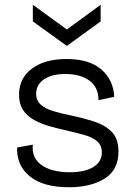

<svg xmlns="http://www.w3.org/2000/svg" viewBox="-20 -775 566 807"><path d="M270 12Q161 12 105 -34Q49 -80 52 -155L118 -167Q112 -111 155 -81Q198 -51 273 -51Q337 -51 372.5 -73Q408 -95 408 -134Q408 -164 388.5 -181Q369 -198 335 -207.5Q301 -217 258 -227Q222 -235 187 -245Q152 -255 123 -271Q94 -287 77 -312.5Q60 -338 60 -377Q60 -446 114 -486.5Q168 -527 260 -527Q355 -527 406 -483Q457 -439 460 -368L394 -354Q394 -408 356 -436Q318 -464 255 -464Q198 -464 165 -441.5Q132 -419 132 -381Q132 -352 151.5 -335Q171 -318 204 -308Q237 -298 277 -290Q330 -279 376 -264Q422 -249 450 -220.5Q478 -192 478 -138Q478 -61 420 -24.5Q362 12 270 12ZM118 -755 261 -651 403 -755V-685L261 -582L118 -685Z"/></svg>

Font: Bricolage Grotesque 10pt Light
Style: Regular
Weight: 300
Designer: Mathieu Triay
Foundry: Atelier Triay
Version: Version 1.000; ttfautohint (v1.8.4.7-5d5b);gftools[0.9.32]